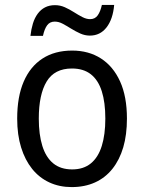

<svg xmlns="http://www.w3.org/2000/svg" viewBox="-20 -752 586 782"><path d="M497 -269Q497 -203 482 -152Q467 -101 438 -64.5Q409 -28 367 -9Q325 10 272 10Q222 10 181 -9Q140 -28 111 -64Q82 -100 66 -151.5Q50 -203 50 -269Q50 -358 76.5 -419.5Q103 -481 153 -513.5Q203 -546 274 -546Q341 -546 391 -514Q441 -482 469 -420.5Q497 -359 497 -269ZM138 -269Q138 -204 152.5 -157.5Q167 -111 197 -86.5Q227 -62 274 -62Q320 -62 350 -86.5Q380 -111 394.5 -157.5Q409 -204 409 -269Q409 -335 394.5 -380.5Q380 -426 350 -449.5Q320 -473 273 -473Q202 -473 170 -420Q138 -367 138 -269ZM104 -606Q107 -633 114 -656Q121 -679 133.5 -696Q146 -713 163.5 -722Q181 -731 204 -731Q225 -731 244 -722.5Q263 -714 281 -702.5Q299 -691 315.5 -682.5Q332 -674 347 -674Q367 -674 378 -689.5Q389 -705 395 -732H445Q440 -674 414 -640.5Q388 -607 346 -607Q326 -607 307 -615.5Q288 -624 269.5 -635.5Q251 -647 235 -655.5Q219 -664 203 -664Q183 -664 172 -649Q161 -634 155 -606Z"/></svg>

Font: Noto Sans Hebrew SemiCondensed
Style: Regular
Weight: 400
Width: 4
Designer: Monotype Design Team
Foundry: Monotype Imaging Inc.
Version: Version 2.003